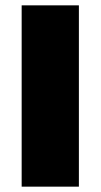

<svg xmlns="http://www.w3.org/2000/svg" viewBox="-20 -663 376 718"><path d="M61 -643H275V35H61Z"/></svg>

Font: Lalezar
Style: Bold
Weight: 700
Designer: Borna Izadpanah
Foundry: Borna Izadpanah
Version: Version 1.003;January 24, 2021;FontCreator 13.0.0.2683 64-bi